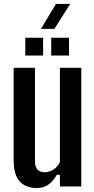

<svg xmlns="http://www.w3.org/2000/svg" viewBox="-20 -943 477 971"><path d="M166 8Q111 8 80 -25Q49 -58 49 -135V-600H157V-127Q157 -72 206 -72Q229 -72 251 -86Q273 -100 283 -124V-600H391V0H283V-59H267Q231 8 166 8ZM239 -662V-752H329V-662ZM108 -662V-752H198V-662ZM187 -797 263 -923H335L255 -797Z"/></svg>

Font: Big Shoulders Display
Style: Bold
Weight: 700
Designer: Patric King
Foundry: XO Type Co
Version: Version 1.000; ttfautohint (v1.8.2)